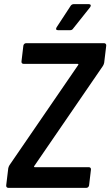

<svg xmlns="http://www.w3.org/2000/svg" viewBox="-20 -909 534 929"><path d="M260 -763H320C326 -763 331 -766 334 -771L416 -874C422 -882 419 -889 410 -889H337C331 -889 325 -886 322 -881L254 -777C249 -769 251 -763 260 -763ZM20 0H398C404 0 410 -5 411 -12L420 -88C421 -95 417 -100 410 -100H149C145 -100 143 -102 146 -106L478 -590C481 -595 483 -600 484 -605L494 -688C495 -695 490 -700 484 -700H106C100 -700 94 -695 93 -688L84 -612C83 -605 87 -600 94 -600H355C359 -600 361 -598 358 -594L26 -110C23 -105 21 -100 20 -95L10 -12C9 -5 14 0 20 0Z"/></svg>

Font: Barlow Semi Condensed SemiBold
Style: Italic
Weight: 600
Width: 4
Italic angle: -7°
Designer: Jeremy Tribby
Foundry: Tribby Type
Version: Version 1.422;hotconv 1.0.109;makeotfexe 2.5.65596